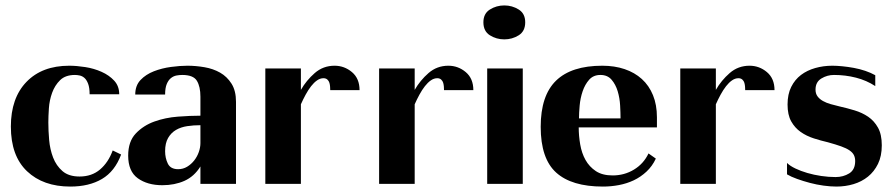

<svg xmlns="http://www.w3.org/2000/svg" viewBox="-20 -677 3293 707"><path d="M310 -330Q310 -354 304.5 -368.5Q299 -383 291 -390Q283 -397 273.5 -399Q264 -401 256 -401Q221 -401 201.5 -382Q182 -363 172 -335.5Q162 -308 160 -278Q158 -248 158 -226Q158 -196 161 -161.5Q164 -127 175.5 -97Q187 -67 210 -47Q233 -27 273 -27Q318 -27 348.5 -53Q379 -79 395 -123L426 -108Q403 -46 355.5 -18Q308 10 239 10Q139 10 79.5 -46.5Q20 -103 20 -211Q20 -316 77.5 -375.5Q135 -435 235 -435Q262 -435 294 -430Q326 -425 354 -412.5Q382 -400 400.5 -380Q419 -360 419 -330Z M718 -251V-321Q718 -358 705 -379.5Q692 -401 651 -401Q641 -401 630 -399Q619 -397 609.5 -389.5Q600 -382 594 -367.5Q588 -353 588 -329H478Q478 -362 497.5 -382.5Q517 -403 546.5 -414.5Q576 -426 609.5 -430.5Q643 -435 670 -435Q701 -435 733 -429.5Q765 -424 790.5 -409.5Q816 -395 832.5 -369Q849 -343 849 -302V0H718V-64Q695 -27 659 -11Q623 5 578 5Q523 5 487.5 -20.5Q452 -46 452 -104Q452 -156 480 -185.5Q508 -215 548.5 -229.5Q589 -244 635 -247.5Q681 -251 718 -251ZM588 -120Q588 -95 598 -74.5Q608 -54 636 -54Q654 -54 669 -63Q684 -72 695 -86Q706 -100 712 -117Q718 -134 718 -150V-216Q693 -216 669.5 -212.5Q646 -209 628 -198.5Q610 -188 599 -169Q588 -150 588 -120Z M957 -425H1088V-346Q1108 -381 1139 -408Q1170 -435 1212 -435Q1248 -435 1276 -411.5Q1304 -388 1304 -345H1196Q1196 -350 1195.5 -357.5Q1195 -365 1193 -372Q1191 -379 1185.5 -384Q1180 -389 1171 -389Q1159 -389 1147.5 -381Q1136 -373 1125.5 -359.5Q1115 -346 1105.5 -328.5Q1096 -311 1088 -293V0H957Z M1376 -425H1507V-346Q1527 -381 1558 -408Q1589 -435 1631 -435Q1667 -435 1695 -411.5Q1723 -388 1723 -345H1615Q1615 -350 1614.5 -357.5Q1614 -365 1612 -372Q1610 -379 1604.5 -384Q1599 -389 1590 -389Q1578 -389 1566.5 -381Q1555 -373 1544.5 -359.5Q1534 -346 1524.5 -328.5Q1515 -311 1507 -293V0H1376Z M1837 -657Q1808 -657 1784 -642Q1760 -627 1760 -595Q1760 -562 1784 -547Q1808 -532 1837 -532Q1866 -532 1890 -547Q1914 -562 1914 -595Q1914 -627 1890 -642Q1866 -657 1837 -657ZM1905 -425V0H1774V-425Z M2198 -435Q2243 -435 2280 -422.5Q2317 -410 2343.5 -386Q2370 -362 2384.5 -326.5Q2399 -291 2399 -245V-208H2111Q2111 -177 2116.5 -145Q2122 -113 2136 -88Q2150 -63 2174 -47Q2198 -31 2236 -31Q2279 -31 2314.5 -52.5Q2350 -74 2368 -112L2395 -93Q2382 -65 2360.5 -45Q2339 -25 2313.5 -13Q2288 -1 2259 4.5Q2230 10 2200 10Q2085 10 2028 -41.5Q1971 -93 1971 -210Q1971 -325 2027.5 -380Q2084 -435 2198 -435ZM2265 -241Q2265 -261 2263.5 -288.5Q2262 -316 2254.5 -341Q2247 -366 2232 -383.5Q2217 -401 2191 -401Q2165 -401 2149.5 -383.5Q2134 -366 2125.5 -341Q2117 -316 2114.5 -288.5Q2112 -261 2112 -241Z M2485 -425H2616V-346Q2636 -381 2667 -408Q2698 -435 2740 -435Q2776 -435 2804 -411.5Q2832 -388 2832 -345H2724Q2724 -350 2723.5 -357.5Q2723 -365 2721 -372Q2719 -379 2713.5 -384Q2708 -389 2699 -389Q2687 -389 2675.5 -381Q2664 -373 2653.5 -359.5Q2643 -346 2633.5 -328.5Q2624 -311 2616 -293V0H2485Z M2878 -77Q2889 -66 2909 -56.5Q2929 -47 2953 -40Q2977 -33 3004 -29Q3031 -25 3057 -25Q3085 -25 3107 -38.5Q3129 -52 3129 -84Q3129 -96 3124.5 -105.5Q3120 -115 3108.5 -123Q3097 -131 3077.5 -138Q3058 -145 3029 -153Q3003 -159 2976.5 -167.5Q2950 -176 2928.5 -191Q2907 -206 2893.5 -230Q2880 -254 2880 -292Q2880 -330 2893.5 -357Q2907 -384 2929.5 -401Q2952 -418 2982 -426.5Q3012 -435 3045 -435Q3061 -435 3081.5 -433Q3102 -431 3124 -427Q3146 -423 3166.5 -416Q3187 -409 3203 -400V-360Q3171 -381 3132 -391Q3093 -401 3051 -401Q3026 -401 3004.5 -388Q2983 -375 2983 -347Q2983 -332 2990.5 -322Q2998 -312 3010.5 -305Q3023 -298 3039 -293.5Q3055 -289 3072 -285Q3099 -279 3127 -270.5Q3155 -262 3177 -247Q3199 -232 3213 -207Q3227 -182 3227 -142Q3227 -102 3213 -73.5Q3199 -45 3176 -26.5Q3153 -8 3123 1Q3093 10 3060 10Q3038 10 3012.5 6.5Q2987 3 2962.5 -3.5Q2938 -10 2915.5 -18Q2893 -26 2878 -35Z"/></svg>

Font: Gamine
Style: Bold
Weight: 700
Designer: Tapiwanashe Sebastian Garikayi
Version: Version 1.000